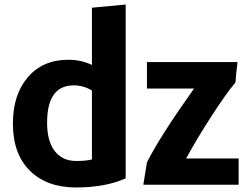

<svg xmlns="http://www.w3.org/2000/svg" viewBox="-20 -808 1110 848"><path d="M535 -788V-20Q444 20 316 20Q187 20 112 -54Q37 -128 37 -262Q37 -390 103 -467Q169 -544 281 -544Q340 -544 386 -521V-774Q490 -784 535 -788ZM386 -104V-408Q349 -431 306 -431Q188 -431 188 -266Q188 -184 222 -140.5Q256 -97 317 -97Q362 -97 386 -104ZM1029 -534Q1023 -486 1020 -444Q978 -394 914 -295Q850 -196 802 -108H1034V8H613Q619 -25 629 -91Q687 -206 837 -417H629V-534Z"/></svg>

Font: Repo
Style: Bold
Weight: 700
Designer: Stefan Peev
Foundry: Context Ltd
Version: Version 001.000